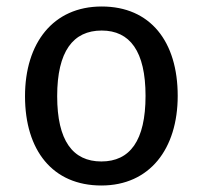

<svg xmlns="http://www.w3.org/2000/svg" viewBox="-20 -559 624 591"><path d="M57 -263C57 -96 142 12 292 12C441 12 527 -101 527 -264C527 -431 443 -539 293 -539C143 -539 57 -426 57 -263ZM156 -263C156 -401 205 -465 293 -465C380 -465 428 -401 428 -264C428 -126 380 -62 292 -62C204 -62 156 -126 156 -263Z"/></svg>

Font: FiraGO Unicode
Style: Regular
Weight: 400
Designer: bBox Type
Foundry: bBox Type GmbH
Version: Version 1.001;PS 001.001;hotconv 1.0.88;makeotf.lib2.5.64775